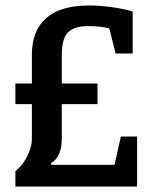

<svg xmlns="http://www.w3.org/2000/svg" viewBox="-20 -679 558 699"><path d="M36 0V-56Q55 -71 68 -91Q81 -111 88.5 -132.5Q96 -154 96 -174V-300H36V-375H96V-479Q96 -567 148 -613Q200 -659 304 -659Q343 -659 387 -653Q431 -647 463 -637V-484H401L378 -575Q367 -579 345 -581.5Q323 -584 301 -584Q251 -584 228 -561.5Q205 -539 205 -479V-375H335V-300H205V-174Q205 -142 195 -119Q185 -96 166 -85V-79H397L420 -182H479V0Z"/></svg>

Font: Faustina Light SemiBold
Style: Regular
Weight: 600
Version: Version 1.200